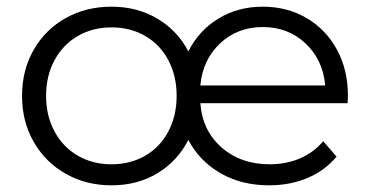

<svg xmlns="http://www.w3.org/2000/svg" viewBox="-20 -550 1108 575"><path d="M1021 -241H580Q586 -159 643.5 -108.5Q701 -58 788 -58Q837 -58 878 -75.5Q919 -93 948 -127L988 -81Q953 -39 901 -17Q849 5 786 5Q703 5 640 -31.5Q577 -68 544 -131Q512 -68 452 -31.5Q392 5 314 5Q238 5 177 -29.5Q116 -64 81 -125Q46 -186 46 -263Q46 -340 81 -401Q116 -462 177 -496Q238 -530 314 -530Q391 -530 451.5 -494Q512 -458 544 -396Q575 -458 633.5 -494Q692 -530 767 -530Q840 -530 898 -496Q956 -462 989 -401.5Q1022 -341 1022 -263ZM580 -294H954Q947 -371 895 -420Q843 -469 767 -469Q691 -469 639 -420Q587 -371 580 -294ZM509 -263Q509 -323 484 -370Q459 -417 414.5 -442.5Q370 -468 314 -468Q258 -468 213.5 -442.5Q169 -417 143.5 -370Q118 -323 118 -263Q118 -203 143.5 -156Q169 -109 213.5 -83.5Q258 -58 314 -58Q370 -58 414.5 -83.5Q459 -109 484 -156Q509 -203 509 -263Z"/></svg>

Font: CMG Sans
Style: Regular
Weight: 400
Designer: Julieta Ulanovsky
Foundry: Julieta Ulanovsky
Version: Version 7.200